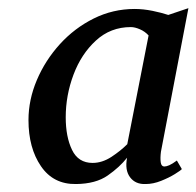

<svg xmlns="http://www.w3.org/2000/svg" viewBox="-20 -824 493 482"><path d="M384 -443Q382 -427 383.5 -416.5Q385 -406 392.5 -406Q397.5 -406 405 -409.2Q412.5 -412.5 424 -421L436.5 -399.5Q433.5 -396 419 -387Q404.5 -378 384.5 -370Q364.5 -362 345.5 -362Q320 -361 306.5 -379Q293 -397 299 -428Q280.5 -404.5 250.5 -383.5Q220.5 -362.5 171 -362Q114 -361 82.8 -406.8Q51.5 -452.5 51.5 -522.5Q51.5 -573.5 72.5 -623Q93.5 -672.5 130.2 -713Q167 -753.5 215.2 -777.5Q263.5 -801.5 318 -801.5Q339.5 -801.5 362.8 -796.8Q386 -792 402.5 -786.5L453 -803.5ZM353 -735Q344 -745 331.2 -750.5Q318.5 -756 308.5 -756Q257.5 -756 220.8 -722.2Q184 -688.5 164.5 -636.5Q145 -584.5 145 -529.5Q145 -480.5 160.8 -447.8Q176.5 -415 212.5 -415Q236.5 -415 259.8 -430.2Q283 -445.5 299.5 -462Z"/></svg>

Font: Merriweather
Style: Italic
Weight: 400
Italic angle: -7.8°
Designer: Eben Sorkin
Foundry: Eben Sorkin
Version: Version 2.100